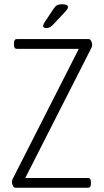

<svg xmlns="http://www.w3.org/2000/svg" viewBox="-20 -884 490 904"><path d="M53 0Q45 0 40.5 -9.5Q36 -19 36 -29Q36 -35 41 -44L351 -654H59Q46 -654 46 -672V-682Q46 -700 59 -700H397Q405 -700 409.5 -690.5Q414 -681 414 -671Q414 -665 409 -656L99 -46H394Q408 -46 408 -28V-18Q408 0 394 0ZM200 -752Q183 -752 183 -761Q183 -766 188 -776L231 -841Q240 -855 248.5 -859.5Q257 -864 272 -864Q300 -864 300 -851Q300 -844 293.5 -836.5Q287 -829 278 -819L227 -765Q214 -752 200 -752Z"/></svg>

Font: Asap Condensed ExtraLight
Style: Regular
Weight: 200
Width: 3
Designer: Pablo Cosgaya
Foundry: Omnibus-Type
Version: Version 3.001; ttfautohint (v1.8.4.7-5d5b)